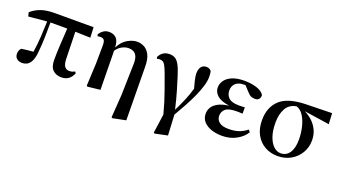

<svg xmlns="http://www.w3.org/2000/svg" viewBox="-64 -1084 3222 1832"><g transform="rotate(20 1547.5 -168.0)"><path d="M521 16.1Q467.8 16.1 434.3 -15.4Q400.9 -46.9 400.9 -119.1Q400.9 -185.1 405.8 -270.3Q410.6 -355.5 416 -440.9H246.1Q246.1 -369.1 243.9 -289.6Q241.7 -210 234.9 -143.1Q224.6 15.1 121.1 15.1Q88.9 15.1 67.9 -2.7Q46.9 -20.5 46.9 -51.8Q46.9 -88.4 69.8 -109.9Q99.1 -114.3 128.4 -117.4Q157.7 -120.6 189 -123Q201.2 -201.7 206.1 -284.4Q210.9 -367.2 212.9 -439L26.9 -421.9L17.1 -461.9Q63 -502 118.7 -520.5Q174.3 -539.1 253.9 -539.1H647.9L652.8 -434.1L499 -439L505.9 -161.1Q508.3 -109.4 525.6 -88.1Q543 -66.9 569.8 -66.9Q588.9 -66.9 601.3 -70.8Q613.8 -74.7 627.9 -82L638.2 -65.9Q603.5 16.1 521 16.1Z M1103 210 1119.1 -19 1127 -333Q1129.4 -384.8 1117.2 -413.8Q1105 -442.9 1082.5 -454.3Q1060.1 -465.8 1031.2 -465.8Q1000.5 -465.8 966.8 -448.7Q933.1 -431.6 908.2 -395L914.1 0L786.1 14.2L777.3 6.8L788.1 -219.2L790 -404.8Q790 -445.3 779.1 -459.7Q768.1 -474.1 743.2 -474.1Q734.9 -474.1 728 -473.6Q721.2 -473.1 713.4 -471.2L707 -486.8Q720.7 -511.7 745.6 -529.8Q770.5 -547.9 805.2 -547.9Q848.6 -547.9 876.5 -521.7Q904.3 -495.6 907.2 -428.2Q939.9 -492.7 991.5 -522.2Q1043 -551.8 1088.4 -551.8Q1123.5 -551.8 1158.2 -534.7Q1192.9 -517.6 1215.8 -474.4Q1238.8 -431.2 1239.3 -353L1245.1 189L1112.3 215.8Z M1531.7 209 1558.6 16.1Q1525.4 -109.9 1490.2 -205.8Q1455.1 -301.8 1432.6 -365.2Q1415 -410.6 1402.6 -432.4Q1390.1 -454.1 1377 -460.4Q1363.8 -466.8 1344.7 -466.8Q1338.4 -466.8 1332.3 -465.8Q1326.2 -464.8 1319.3 -461.9L1313.5 -479Q1346.2 -545.9 1418.5 -545.9Q1448.2 -545.9 1471.4 -534.4Q1494.6 -522.9 1515.6 -488Q1536.6 -453.1 1558.6 -382.8Q1577.1 -324.7 1601.6 -242.2Q1626 -159.7 1647.5 -64.9Q1681.2 -131.8 1706.1 -191.7Q1731 -251.5 1749.5 -314.9Q1738.3 -356.9 1731.7 -383.1Q1725.1 -409.2 1722.4 -426.8Q1719.7 -444.3 1719.7 -460.9Q1719.7 -503.9 1738 -527.8Q1756.3 -551.8 1789.6 -551.8Q1807.6 -551.8 1818.4 -546.4Q1829.1 -541 1840.3 -529.8Q1844.2 -514.2 1845.5 -501.5Q1846.7 -488.8 1846.7 -471.2Q1846.7 -426.8 1829.8 -372.1Q1813 -317.4 1785.4 -257.3Q1757.8 -197.3 1724.4 -136.5Q1690.9 -75.7 1657.7 -19L1668.5 189L1540.5 215.8Z M2151.9 16.1Q2089.8 16.1 2040.8 -1.2Q1991.7 -18.6 1963.1 -51.5Q1934.6 -84.5 1934.6 -130.9Q1934.6 -164.6 1952.4 -194.8Q1970.2 -225.1 2011 -247.1Q2051.8 -269 2119.6 -277.8Q2034.2 -290 1995.8 -324.2Q1957.5 -358.4 1957.5 -404.8Q1957.5 -443.8 1981.7 -477.5Q2005.9 -511.2 2054.9 -531.5Q2104 -551.8 2179.7 -551.8Q2223.6 -551.8 2264.4 -543.7Q2305.2 -535.6 2335.7 -519.3Q2366.2 -502.9 2379.4 -479Q2380.4 -452.6 2366.9 -437.7Q2353.5 -422.9 2328.6 -422.9Q2306.6 -422.9 2288.8 -429.7Q2271 -436.5 2244.6 -465.8L2199.7 -515.1H2181.6Q2129.9 -515.1 2100.3 -488.5Q2070.8 -461.9 2070.8 -416Q2070.8 -370.1 2101.3 -341.1Q2131.8 -312 2204.6 -312Q2219.7 -312 2233.4 -312.3Q2247.1 -312.5 2265.6 -314V-250Q2242.2 -251.5 2230.5 -251.7Q2218.8 -252 2209.5 -252Q2125 -252 2093.8 -225.1Q2062.5 -198.2 2062.5 -155.8Q2062.5 -117.2 2093 -92Q2123.5 -66.9 2188.5 -66.9Q2248.5 -66.9 2292.2 -82Q2335.9 -97.2 2373.5 -127.9L2391.6 -106.9Q2359.4 -53.2 2295.9 -18.6Q2232.4 16.1 2151.9 16.1Z M2715.8 16.1Q2644 16.1 2586.2 -16.4Q2528.3 -48.8 2494.6 -109.9Q2460.9 -170.9 2460.9 -256.8Q2460.9 -387.7 2541.3 -462.4Q2621.6 -537.1 2803.7 -541L3066.9 -546.9L3072.8 -437L2815.9 -475.1Q2859.4 -454.1 2895.8 -420.2Q2932.1 -386.2 2954.1 -340.1Q2976.1 -293.9 2976.1 -235.8Q2976.1 -165.5 2942.1 -108.4Q2908.2 -51.3 2849.6 -17.6Q2791 16.1 2715.8 16.1ZM2727.1 -492.2Q2656.2 -481 2623 -423.1Q2589.8 -365.2 2589.8 -277.8Q2589.8 -194.3 2610.4 -136.7Q2630.9 -79.1 2663.8 -49.1Q2696.8 -19 2734.9 -19Q2792 -19 2824 -66.7Q2856 -114.3 2856 -200.2Q2856 -263.7 2841.6 -325.7Q2827.1 -387.7 2798.6 -433.1Q2770 -478.5 2727.1 -492.2Z"/></g></svg>

Font: Source Han Serif TW
Style: Bold
Weight: 700
Designer: Ryoko NISHIZUKA Ë•øÂ°öÊ∂ºÂ≠ê (kana & ideographs); Frank Grie√ühammer (Latin, Greek & Cyrillic); Wenlong ZHANG Âº†ÊñáÈæô 
Foundry: Adobe
Version: Version 2.003;hotconv 1.1.1;makeotfexe 2.6.0